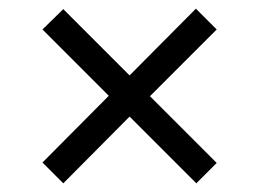

<svg xmlns="http://www.w3.org/2000/svg" viewBox="-20 -580 599 443"><path d="M126 -157 78 -205 231 -359 78 -512 126 -559 279 -406 432 -560 480 -512 326 -358 480 -204 433 -157 279 -311Z"/></svg>

Font: Noto Serif Tibetan SemiBold
Style: Regular
Weight: 600
Designer: Monotype Design Team
Foundry: Monotype Imaging Inc.
Version: Version 2.103; ttfautohint (v1.8.4.7-5d5b)